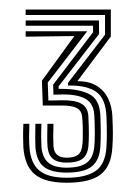

<svg xmlns="http://www.w3.org/2000/svg" viewBox="-20 -820 287 404"><path d="M120.2 -435.5Q75 -435.5 53.6 -452.9Q32.2 -470.2 29.2 -509.5Q28.8 -519 28.6 -531.6Q28.5 -544.2 29.2 -559.5H41.8Q41.2 -545.8 41.2 -533Q41.2 -520.2 42 -510.2Q44.5 -476.2 62.9 -461.1Q81.2 -446 120.2 -446Q160.5 -446 181.1 -460.2Q201.8 -474.5 204 -511Q204.8 -523.2 204.8 -539Q204.8 -554.8 204 -574.8Q202.5 -611.8 183.5 -625.9Q164.5 -640 128.5 -640H123.2L123 -645.5L201 -747V-788.5H34V-800H213.2V-743.2L142.8 -649.2Q168 -649.2 183.9 -639.2Q199.8 -629.2 207.6 -612.5Q215.5 -595.8 216.5 -575Q217.5 -552.8 217.5 -538.6Q217.5 -524.5 216.5 -511.2Q214.5 -470.8 192.1 -453.1Q169.8 -435.5 120.2 -435.5ZM120.2 -477.8Q101.2 -477.8 91.6 -485.5Q82 -493.2 80 -511Q79.2 -523 79.4 -535.6Q79.5 -548.2 79.8 -559.5H92.5Q92 -545.5 92 -533.1Q92 -520.8 92.5 -512.2Q93.8 -499.5 100.5 -493.9Q107.2 -488.2 120.2 -488.2Q135.8 -488.2 143.5 -493.8Q151.2 -499.2 152.8 -511.8Q154 -519.5 154.2 -529.4Q154.5 -539.2 154.2 -550.8Q154 -562.2 152.8 -574.5Q151.5 -587.8 141.1 -592.9Q130.8 -598 110 -598H70L68.2 -650.2L136.5 -744.2L34 -742.8V-754.2H163.5L80.5 -646.2L81.8 -608.5L110.2 -609Q136.8 -609.5 150.5 -602.2Q164.2 -595 165.8 -577.2Q167 -556.8 167 -540Q167 -523.2 166 -512Q163.8 -493 152.9 -485.4Q142 -477.8 120.2 -477.8ZM120.2 -456.8Q87.8 -456.8 72.1 -469.2Q56.5 -481.8 54.5 -510.8Q54.2 -518.5 54.1 -532.1Q54 -545.8 54.5 -559.5H67.2Q66.5 -545.2 66.6 -532.6Q66.8 -520 67.2 -511.2Q69.2 -488.2 81.6 -477.8Q94 -467.2 120.2 -467.2Q148.8 -467.2 162.5 -477.5Q176.2 -487.8 178.5 -512Q179.5 -522.2 179.5 -540.6Q179.5 -559 178.5 -576.8Q177.2 -602.5 159.8 -612.1Q142.2 -621.8 110.2 -621.2L92.5 -620.8L91.8 -641.8L175.8 -752.2V-765.8H34V-777H188.2L188.5 -748.5L103.2 -638.2L103.5 -633H110.2Q145.8 -633 167.8 -622Q189.8 -611 191.2 -576.5Q192 -557.2 192 -540.4Q192 -523.5 191.2 -511.2Q189.2 -482.5 172.9 -469.6Q156.5 -456.8 120.2 -456.8Z"/></svg>

Font: Big Shoulders Inline Display Thin SemiBold
Style: Regular
Weight: 600
Version: Version 2.002